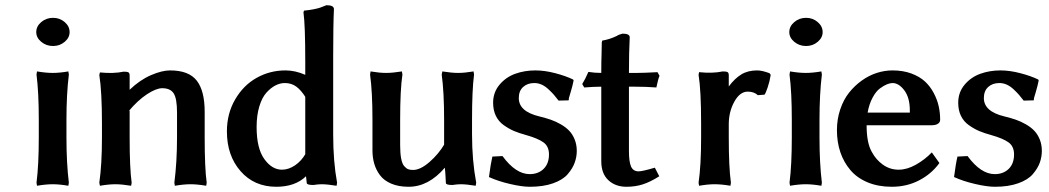

<svg xmlns="http://www.w3.org/2000/svg" viewBox="-20 -712 4055 742"><path d="M120.1 -587.9Q120.1 -610.4 139.4 -626.7Q158.7 -643.1 185.1 -643.1Q210.9 -643.1 230 -626.7Q249 -610.4 249 -587.9Q249 -566.4 230 -550.3Q210.9 -534.2 185.1 -534.2Q158.7 -534.2 139.4 -550.3Q120.1 -566.4 120.1 -587.9ZM129.9 -181.2V-249Q129.9 -355.5 121.1 -423.8L123 -436Q157.2 -430.2 184.1 -430.2Q210 -430.2 244.1 -436L246.1 -423.8Q236.8 -347.7 236.8 -249V-181.2Q236.8 -82 246.1 -5.9L244.1 5.9Q210 0 184.1 0Q157.2 0 123 5.9L121.1 -5.9Q129.9 -74.2 129.9 -181.2Z M606.9 -371.1Q583.5 -371.1 547.9 -347.7Q512.2 -324.2 477.1 -282.2L481 -285.2V-181.2Q481 -62 488.8 -5.9L486.8 5.9Q450.7 0 425.8 0Q400.4 0 366.2 5.9L363.8 -5.9Q374 -75.7 374 -181.2V-233.9Q374 -358.9 363.8 -421.9L366.2 -432.1Q418.5 -426.8 458 -435.1Q472.2 -435.1 476.6 -432.1Q481 -429.2 481 -419.9V-365.2Q521 -403.3 563.5 -421.6Q606 -439.9 637.2 -439.9Q709.5 -439.9 740.2 -400.6Q771 -361.3 771 -279.8V-181.2Q771 -62 778.8 -5.9L776.9 5.9Q742.2 0 716.8 0Q690.4 0 655.8 5.9L653.8 -5.9Q664.1 -85.4 664.1 -181.2V-276.9Q664.1 -331.5 651.1 -351.3Q638.2 -371.1 606.9 -371.1Z M1083.5 -439.9Q1120.6 -439.9 1159.7 -422.9V-475.1Q1159.7 -615.2 1152.8 -664.1L1154.8 -670.9Q1175.8 -672.9 1192.6 -676.3Q1209.5 -679.7 1217 -682.4Q1224.6 -685.1 1241.7 -691.9Q1270.5 -691.9 1270.5 -676.8Q1267.6 -616.7 1267.6 -493.2V-192.9Q1267.6 -87.4 1282.7 -5.9L1280.8 5.9Q1244.6 0 1222.7 0Q1210.4 0 1190.9 2.9Q1167.5 2.9 1165.5 -3.9L1162.6 -30.8Q1120.6 9.8 1047.9 9.8Q962.4 9.8 909.7 -50.5Q856.9 -110.8 856.9 -204.1Q856.9 -272.9 888.7 -327.6Q920.4 -382.3 971.7 -411.1Q1022.9 -439.9 1083.5 -439.9ZM1080.6 -391.1Q1063 -391.1 1044.9 -382.1Q1026.9 -373 1009.8 -354.2Q992.7 -335.4 982.2 -300.8Q971.7 -266.1 971.7 -221.2Q971.7 -139.2 1001.2 -97.7Q1030.8 -56.2 1069.8 -56.2Q1095.2 -56.2 1120.4 -73.2Q1145.5 -90.3 1161.6 -119.1L1159.7 -116.2V-337.9L1161.6 -335Q1144 -363.3 1125.2 -377.2Q1106.4 -391.1 1080.6 -391.1Z M1703.1 -4.9Q1701.2 -46.9 1699.2 -64Q1636.2 9.8 1559.1 9.8Q1520.5 9.8 1492.2 -2.2Q1463.9 -14.2 1448.5 -34.9Q1433.1 -55.7 1426.3 -79.3Q1419.4 -103 1419.4 -130.9V-249Q1419.4 -356.9 1410.2 -423.8L1412.1 -436Q1446.8 -430.2 1472.2 -430.2Q1497.6 -430.2 1533.2 -436L1535.2 -423.8Q1526.4 -365.7 1526.4 -249V-150.9Q1526.4 -119.6 1530.3 -99.4Q1534.2 -79.1 1542 -70.1Q1549.8 -61 1557.4 -58.1Q1564.9 -55.2 1576.2 -55.2Q1604.5 -55.2 1639.6 -85.7Q1674.8 -116.2 1698.2 -155.8L1696.3 -152.8V-249Q1696.3 -356.9 1687 -423.8L1689.5 -436Q1725.6 -430.2 1750.5 -430.2Q1775.4 -430.2 1810.1 -436L1812 -423.8Q1804.2 -364.7 1804.2 -249V-192.9Q1804.2 -92.3 1820.3 -5.9L1818.4 5.9Q1782.7 0 1760.3 0Q1748 0 1728 2.9Q1703.1 2.9 1703.1 -4.9Z M1882.8 -106.9 1921.9 -108.9Q1973.1 -39.1 2026.9 -39.1Q2060.1 -39.1 2080.8 -59.3Q2101.6 -79.6 2101.6 -115.2Q2101.6 -146.5 2080.1 -161.9Q2058.6 -177.2 2013.7 -189.9Q1986.3 -197.3 1966.3 -205.8Q1946.3 -214.4 1926.5 -228.5Q1906.7 -242.7 1896.2 -264.4Q1885.7 -286.1 1885.7 -314.9Q1885.7 -355 1910.2 -384.3Q1934.6 -413.6 1970.9 -426.8Q2007.3 -439.9 2048.8 -439.9Q2085 -439.9 2125.7 -429.2Q2166.5 -418.5 2194.8 -404.8L2196.8 -400.9Q2192.9 -380.9 2185.5 -356.4Q2178.2 -332 2177.7 -330.1L2178.7 -332Q2178.7 -331.5 2178.2 -328.1Q2177.7 -324.7 2177.7 -324.2L2138.7 -323.2Q2127.4 -337.9 2120.4 -345.9Q2113.3 -354 2100.1 -366.5Q2086.9 -378.9 2073.2 -385Q2059.6 -391.1 2044.9 -391.1Q2018.1 -391.1 2001.5 -375.7Q1984.9 -360.4 1984.9 -333Q1984.9 -281.2 2064 -262.2Q2088.4 -256.3 2108.2 -249.5Q2127.9 -242.7 2147.5 -231.4Q2167 -220.2 2179.9 -206.5Q2192.9 -192.9 2200.9 -172.9Q2209 -152.8 2209 -128.9Q2209 -105.5 2200.9 -83.3Q2192.9 -61 2174.1 -39.1Q2155.3 -17.1 2117.7 -3.7Q2080.1 9.8 2027.8 9.8Q1997.1 9.8 1950.9 -1Q1904.8 -11.7 1869.6 -27.8Q1876.5 -80.6 1882.8 -106.9Z M2253.9 -434.1Q2277.8 -430.2 2303.7 -430.2Q2303.7 -479 2304.7 -498Q2304.7 -504.9 2305.2 -523.4Q2305.7 -542 2305.7 -548.8L2307.6 -555.2Q2335.4 -559.6 2363.8 -573.2Q2371.6 -578.6 2385.7 -582Q2413.6 -582 2413.6 -567.9Q2410.6 -510.7 2410.6 -430.2H2441.9Q2466.8 -430.2 2521 -433.1L2528.8 -418.9Q2523.4 -407.2 2516.6 -374Q2477.1 -377 2432.6 -377H2410.6V-127.9Q2410.6 -86.4 2418.9 -68.1Q2427.2 -49.8 2447.8 -49.8Q2462.9 -49.8 2510.7 -64L2527.8 -30.8Q2493.2 -8.8 2464.1 0.5Q2435.1 9.8 2400.9 9.8Q2358.4 9.8 2331.1 -15.6Q2303.7 -41 2303.7 -88.9V-377Q2277.3 -377 2237.8 -374L2230 -387.2Q2241.2 -404.8 2253.9 -434.1Z M2905.8 -439.9Q2924.8 -439.9 2953.6 -429.2L2958.5 -422.9Q2954.6 -397.5 2946.8 -374.5Q2939 -351.6 2934.6 -346.2L2908.7 -344.2Q2894 -357.9 2869.6 -357.9Q2839.4 -357.9 2817.9 -319.1Q2796.4 -280.3 2796.4 -231.9V-181.2Q2796.4 -65.4 2804.7 -5.9L2802.7 5.9Q2768.6 0 2741.7 0Q2715.8 0 2681.6 5.9L2679.7 -5.9Q2689.5 -72.3 2689.5 -181.2V-234.9Q2689.5 -362.8 2679.7 -422.9L2681.6 -433.1Q2733.9 -427.7 2773.4 -436Q2787.6 -436 2792 -433.1Q2796.4 -430.2 2796.4 -420.9V-377.9Q2819.3 -408.7 2844.7 -424.3Q2870.1 -439.9 2905.8 -439.9Z M3030.3 -587.9Q3030.3 -610.4 3049.6 -626.7Q3068.8 -643.1 3095.2 -643.1Q3121.1 -643.1 3140.1 -626.7Q3159.2 -610.4 3159.2 -587.9Q3159.2 -566.4 3140.1 -550.3Q3121.1 -534.2 3095.2 -534.2Q3068.8 -534.2 3049.6 -550.3Q3030.3 -566.4 3030.3 -587.9ZM3040 -181.2V-249Q3040 -355.5 3031.2 -423.8L3033.2 -436Q3067.4 -430.2 3094.2 -430.2Q3120.1 -430.2 3154.3 -436L3156.2 -423.8Q3147 -347.7 3147 -249V-181.2Q3147 -82 3156.2 -5.9L3154.3 5.9Q3120.1 0 3094.2 0Q3067.4 0 3033.2 5.9L3031.2 -5.9Q3040 -74.2 3040 -181.2Z M3333 -276.9H3496.1V-285.2Q3496.1 -334.5 3474.9 -362.8Q3453.6 -391.1 3429.2 -391.1Q3419.9 -391.1 3407.7 -386.2Q3395.5 -381.3 3380.4 -370.1Q3365.2 -358.9 3352.1 -334.5Q3338.9 -310.1 3333 -276.9ZM3581.1 -123 3610.4 -82Q3580.1 -40 3532.2 -15.1Q3484.4 9.8 3426.3 9.8Q3374 9.8 3333 -7.3Q3292 -24.4 3266.4 -54.7Q3240.7 -85 3227.5 -124Q3214.4 -163.1 3214.4 -209Q3214.4 -251.5 3227.1 -289.1Q3239.7 -326.7 3261.2 -353.8Q3282.7 -380.9 3310.3 -400.6Q3337.9 -420.4 3368.4 -430.2Q3398.9 -439.9 3429.2 -439.9Q3469.7 -439.9 3502 -428Q3534.2 -416 3554.7 -397Q3575.2 -377.9 3588.6 -352.3Q3602.1 -326.7 3607.7 -301.3Q3613.3 -275.9 3613.3 -249Q3613.3 -239.3 3604.5 -233.6Q3595.7 -228 3581.1 -228H3329.1Q3329.1 -159.7 3349.1 -125Q3365.2 -94.7 3392.3 -75.4Q3419.4 -56.2 3453.1 -56.2Q3484.9 -56.2 3519.3 -75.4Q3553.7 -94.7 3581.1 -123Z M3680.2 -106.9 3719.2 -108.9Q3770.5 -39.1 3824.2 -39.1Q3857.4 -39.1 3878.2 -59.3Q3898.9 -79.6 3898.9 -115.2Q3898.9 -146.5 3877.4 -161.9Q3856 -177.2 3811 -189.9Q3783.7 -197.3 3763.7 -205.8Q3743.7 -214.4 3723.9 -228.5Q3704.1 -242.7 3693.6 -264.4Q3683.1 -286.1 3683.1 -314.9Q3683.1 -355 3707.5 -384.3Q3731.9 -413.6 3768.3 -426.8Q3804.7 -439.9 3846.2 -439.9Q3882.3 -439.9 3923.1 -429.2Q3963.9 -418.5 3992.2 -404.8L3994.1 -400.9Q3990.2 -380.9 3982.9 -356.4Q3975.6 -332 3975.1 -330.1L3976.1 -332Q3976.1 -331.5 3975.6 -328.1Q3975.1 -324.7 3975.1 -324.2L3936 -323.2Q3924.8 -337.9 3917.7 -345.9Q3910.6 -354 3897.5 -366.5Q3884.3 -378.9 3870.6 -385Q3856.9 -391.1 3842.3 -391.1Q3815.4 -391.1 3798.8 -375.7Q3782.2 -360.4 3782.2 -333Q3782.2 -281.2 3861.3 -262.2Q3885.7 -256.3 3905.5 -249.5Q3925.3 -242.7 3944.8 -231.4Q3964.4 -220.2 3977.3 -206.5Q3990.2 -192.9 3998.3 -172.9Q4006.3 -152.8 4006.3 -128.9Q4006.3 -105.5 3998.3 -83.3Q3990.2 -61 3971.4 -39.1Q3952.6 -17.1 3915 -3.7Q3877.4 9.8 3825.2 9.8Q3794.4 9.8 3748.3 -1Q3702.1 -11.7 3667 -27.8Q3673.8 -80.6 3680.2 -106.9Z"/></svg>

Font: Linear Smooth
Style: Bold
Weight: 700
Designer: Philipp H. Poll, Flanker
Foundry: Philipp H. Poll, reworked by Flanker
Version: Version 1.061 | FøM Fix